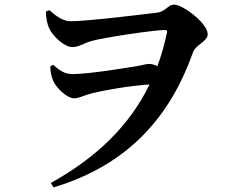

<svg xmlns="http://www.w3.org/2000/svg" viewBox="-20 -755 1040 832"><path d="M286 -663C254 -663 224 -684 194 -711L179 -705C179 -679 184 -655 191 -637C207 -598 259 -551 294 -551C321 -551 337 -565 375 -577C427 -592 648 -625 694 -625C703 -625 706 -622 703 -611C692 -561 679 -513 662 -468C652 -473 641 -478 626 -478C616 -478 601 -474 577 -469C521 -460 365 -434 294 -434C264 -434 241 -446 211 -474L198 -468C198 -447 202 -425 210 -406C222 -376 270 -329 301 -329C323 -329 343 -342 379 -351C427 -363 537 -383 628 -389C541 -210 398 -72 200 38L212 57C542 -42 720 -256 817 -530C829 -562 880 -575 880 -607C880 -654 772 -735 735 -735C707 -735 698 -704 659 -700C602 -693 360 -663 286 -663Z"/></svg>

Font: Noto Serif SC
Style: Bold
Weight: 700
Designer: Ryoko NISHIZUKA 西塚涼子 (kana & ideographs); Frank Grießhammer (Latin, Greek & Cyrillic); Wenlong ZHANG 张文龙 (bopomofo); San
Foundry: Adobe
Version: Version 2.001;hotconv 1.1.0;makeotfexe 2.6.0